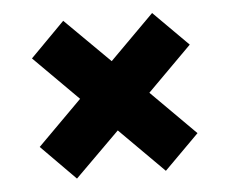

<svg xmlns="http://www.w3.org/2000/svg" viewBox="-39 -576 592 497"><g transform="rotate(-5 257.5 -328.0)"><path d="M463 -443 348 -328 463 -213 373 -123 258 -238 142 -123 53 -213 168 -328 53 -443 142 -533 258 -418 373 -533Z"/></g></svg>

Font: #9Slide03 Montserrat ExtraBold
Style: Regular
Weight: 800
Designer: Julieta Ulanovsky
Foundry: Julieta Ulanovsky
Version: Version 6.001